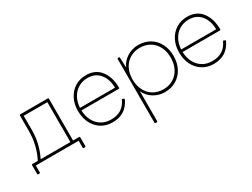

<svg xmlns="http://www.w3.org/2000/svg" viewBox="-57 -1093 2513 1913"><g transform="rotate(-30 1200.0 -137.0)"><path d="M186 -320V-498Q186 -506 194 -506H512Q520 -506 520 -498V-17H590Q598 -17 598 -9V93Q598 101 590 101H575Q567 101 567 93V13H74V93Q74 101 66 101H51Q43 101 43 93V-9Q43 -17 51 -17H114Q186 -158 186 -320ZM489 -476H217V-313Q217 -156 147 -17H489Z M1172 -115Q1109 24 954 24Q881 24 825.5 -11Q770 -46 739.5 -107.5Q709 -169 709 -247Q709 -324 740 -385.5Q771 -447 827 -482Q883 -517 955 -517Q1062 -517 1120.5 -442Q1179 -367 1180 -243Q1180 -235 1172 -235H742Q744 -167 771.5 -115.5Q799 -64 846 -36Q893 -8 954 -8Q1025 -8 1071 -37.5Q1117 -67 1144 -125Q1147 -134 1155 -129L1166 -125Q1175 -122 1172 -115ZM955 -485Q896 -485 849 -457.5Q802 -430 774 -380Q746 -330 742 -264H1145Q1144 -362 1093.5 -423.5Q1043 -485 955 -485Z M1334 243H1319Q1311 243 1311 235V-498Q1311 -506 1319 -506H1329Q1337 -506 1337 -498L1342 -382Q1366 -442 1425.5 -479.5Q1485 -517 1555 -517Q1631 -517 1688.5 -482.5Q1746 -448 1777.5 -386.5Q1809 -325 1809 -247Q1809 -169 1777.5 -107.5Q1746 -46 1688.5 -11Q1631 24 1555 24Q1485 24 1426 -13Q1367 -50 1342 -110V235Q1342 243 1334 243ZM1776 -247Q1776 -318 1748 -372Q1720 -426 1670.5 -455.5Q1621 -485 1557 -485Q1493 -485 1443 -455.5Q1393 -426 1365 -372Q1337 -318 1337 -247Q1337 -176 1365 -121.5Q1393 -67 1443 -37.5Q1493 -8 1557 -8Q1621 -8 1671 -38Q1721 -68 1748.5 -122Q1776 -176 1776 -247Z M2336 -115Q2273 24 2118 24Q2045 24 1989.5 -11Q1934 -46 1903.5 -107.5Q1873 -169 1873 -247Q1873 -324 1904 -385.5Q1935 -447 1991 -482Q2047 -517 2119 -517Q2226 -517 2284.5 -442Q2343 -367 2344 -243Q2344 -235 2336 -235H1906Q1908 -167 1935.5 -115.5Q1963 -64 2010 -36Q2057 -8 2118 -8Q2189 -8 2235 -37.5Q2281 -67 2308 -125Q2311 -134 2319 -129L2330 -125Q2339 -122 2336 -115ZM2119 -485Q2060 -485 2013 -457.5Q1966 -430 1938 -380Q1910 -330 1906 -264H2309Q2308 -362 2257.5 -423.5Q2207 -485 2119 -485Z"/></g></svg>

Font: LINE Seed JP_TTF Thin
Style: Regular
Weight: 250
Designer: LY Corporation & Fontrix & Fontworks
Version: Version 1.008